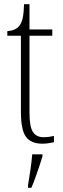

<svg xmlns="http://www.w3.org/2000/svg" viewBox="-20 -677 300 918"><path d="M183 10Q128 10 104 -23Q80 -56 80 -142V-506H15V-528Q54 -531 72 -553Q84 -568 89 -593Q94 -618 95 -657H121V-536H230V-506H121V-139Q121 -71 137.5 -46Q154 -21 188 -21Q202 -21 213 -22.5Q224 -24 238 -27V3Q225 6 210.5 8Q196 10 183 10ZM114 208Q120 172 125.5 135Q131 98 134 61H183V71Q177 92 167.5 119.5Q158 147 148.5 174Q139 201 130 221H114Z"/></svg>

Font: Noto Serif Sinhala Condensed ExtraLight
Style: Regular
Weight: 200
Width: 3
Designer: Jelle Bosma - Monotype Design Team
Foundry: Monotype Imaging Inc.
Version: Version 2.007; ttfautohint (v1.8.4.7-5d5b)